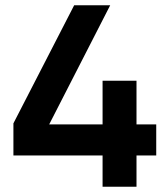

<svg xmlns="http://www.w3.org/2000/svg" viewBox="-20 -715 635 730"><path d="M574 -242H499V-408H370V-242H167L399 -695H262L31 -246V-124H370V-5H499V-124H574Z"/></svg>

Font: IngvarSans
Style: Bold
Weight: 700
Version: Version 3.000